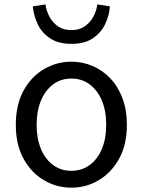

<svg xmlns="http://www.w3.org/2000/svg" viewBox="-20 -836 646 869"><path d="M303.1 13.4Q236.6 13.4 179 -20.3Q121.4 -54 86.5 -117.6Q51.6 -181.2 51.6 -271Q51.6 -361.9 86.5 -425.7Q121.4 -489.4 179 -523.1Q236.6 -556.8 303.1 -556.8Q352.9 -556.8 398.3 -537.7Q443.7 -518.6 478.8 -481.9Q513.8 -445.3 534 -392.1Q554.3 -338.9 554.3 -271Q554.3 -181.2 519.1 -117.6Q483.8 -54 426.7 -20.3Q369.7 13.4 303.1 13.4ZM303.1 -62.9Q350.2 -62.9 385.7 -88.9Q421.2 -114.9 441 -161.8Q460.7 -208.7 460.7 -271Q460.7 -333.8 441 -380.8Q421.2 -427.8 385.7 -454.2Q350.2 -480.5 303.1 -480.5Q256.1 -480.5 220.6 -454.2Q185.1 -427.8 165.4 -380.8Q145.8 -333.8 145.8 -271Q145.8 -208.7 165.4 -161.8Q185.1 -114.9 220.6 -88.9Q256.1 -62.9 303.1 -62.9ZM303.1 -637.5Q243.9 -637.5 206.3 -662.8Q168.8 -688 150.6 -726.8Q132.3 -765.7 128.5 -807.3L185.8 -816Q189.8 -787.1 203.7 -760.6Q217.7 -734.1 242.2 -716.9Q266.8 -699.7 303.1 -699.7Q339.5 -699.7 363.8 -716.9Q388.2 -734.1 402.5 -760.6Q416.7 -787.1 420.7 -816L477.4 -807.3Q474.6 -765.7 456 -726.8Q437.5 -688 400.4 -662.8Q363.4 -637.5 303.1 -637.5Z"/></svg>

Font: Shanggu Sans SC VF
Style: Regular
Weight: 250
Designer: GuiWonder
Version: Version 1.021